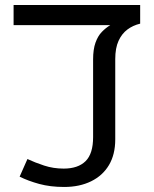

<svg xmlns="http://www.w3.org/2000/svg" viewBox="-20 -735 612 763"><path d="M235 8Q180 8 136 -4Q92 -16 58 -33L89 -103Q119 -89 155.5 -77Q192 -65 233 -65Q290 -65 320 -94.5Q350 -124 350 -190V-499Q350 -539 359.5 -565.5Q369 -592 384.5 -608Q400 -624 418 -635H34V-715H537V-641Q508 -634 486 -617.5Q464 -601 451 -572.5Q438 -544 438 -500V-181Q438 -121 413 -79Q388 -37 342 -14.5Q296 8 235 8Z"/></svg>

Font: hexbangla15
Style: Regular
Weight: 400
Designer: Jelle Bosma - Monotype Design Team
Foundry: Monotype Imaging Inc.
Version: Version 2.006